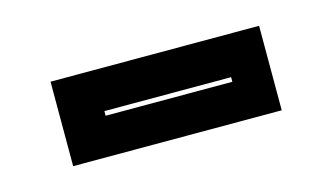

<svg xmlns="http://www.w3.org/2000/svg" viewBox="-34 -764 486 281"><g transform="rotate(-15 209.0 -624.0)"><path d="M51 -559.5V-687.5H367V-559.5ZM116 -618.5H308V-625.5H116Z"/></g></svg>

Font: Tourney Thin ExtraBold
Style: Regular
Weight: 800
Version: Version 1.015